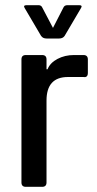

<svg xmlns="http://www.w3.org/2000/svg" viewBox="-20 -723 375 743"><path d="M160 -574Q146 -574 139 -584L76 -691Q68 -703 83 -703H129Q140 -703 144 -693L185 -615L225 -693Q229 -703 241 -703H286Q301 -703 293 -691L230 -584Q223 -574 209 -574ZM143 0H80Q63 0 63 -17V-493Q63 -510 80 -510H143Q160 -510 160 -493V-455H164Q174 -480 202.5 -495Q231 -510 266 -510H303Q320 -510 320 -493V-441Q320 -422 303 -425H243Q160 -425 160 -334V-17Q160 0 143 0Z"/></svg>

Font: Rajdhani SemiBold
Style: Regular
Weight: 600
Designer: Satya Rajpurohit, Jyotish Sonowal
Foundry: Indian Type Foundry
Version: Version 1.201 February 1, 2022